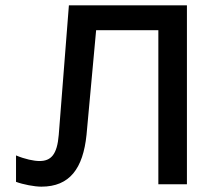

<svg xmlns="http://www.w3.org/2000/svg" viewBox="-20 -690 787 719"><path d="M238 -670 200 -185C194 -111 171 -87 128 -87C107 -87 73 -94 40 -108V-9C67 1 109 9 135 9C241 9 291 -59 304 -185L340 -577H573V0H680V-670Z"/></svg>

Font: LT Wave Alt Medium
Style: Regular
Weight: 500
Designer: Daniel Lyons
Version: Version 2.5 (Glyphs App)